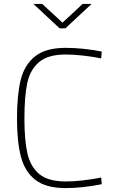

<svg xmlns="http://www.w3.org/2000/svg" viewBox="-20 -954 585 983"><path d="M67 -347Q67 -468 86 -545Q105 -622 159.5 -665.5Q214 -709 316 -709Q404 -709 501 -690L498 -655Q461 -663 409.5 -669Q358 -675 316 -675Q226 -675 180 -636Q134 -597 119.5 -528.5Q105 -460 105 -347Q105 -236 120.5 -168Q136 -100 181.5 -62.5Q227 -25 316 -25Q394 -25 498 -45L501 -11Q401 9 316 9Q216 9 162 -32.5Q108 -74 87.5 -150.5Q67 -227 67 -347ZM151 -934H196L300 -838L403 -934H449L315 -809H285Z"/></svg>

Font: Cairo ExtraLight
Style: Regular
Weight: 275
Designer: Mohamed Gaber, Accademia di Belle Arti di Urbino and others
Foundry: Kief Type Foundry, Accademia di Belle Arti di Urbino and others
Version: Version 3.011